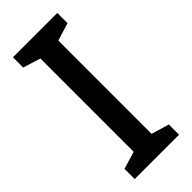

<svg xmlns="http://www.w3.org/2000/svg" viewBox="-232 -755 796 796"><g transform="rotate(-45 166.0 -357.0)"><path d="M296 0H36V-60L113 -83V-630L36 -654V-714H296V-654L218 -630V-83L296 -60Z"/></g></svg>

Font: Noto Sans Hebrew SemiCondensed Medium
Style: Regular
Weight: 500
Width: 4
Designer: Monotype Design Team
Foundry: Monotype Imaging Inc.
Version: Version 2.003